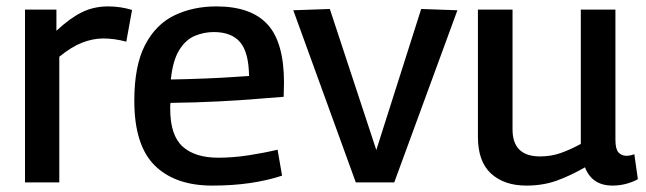

<svg xmlns="http://www.w3.org/2000/svg" viewBox="-20 -569 2014 599"><path d="M156 -539V-473Q199 -513 236 -531Q273 -549 317 -549Q356 -549 392 -538L374 -439Q337 -449 302 -449Q270 -449 236.5 -436Q203 -423 165 -392V0H58V-539Z M642 10Q526 10 462.5 -53Q399 -116 399 -255Q399 -364 432.5 -428.5Q466 -493 524 -521Q582 -549 655 -549Q763 -549 814.5 -493Q866 -437 866 -311Q866 -304 865.5 -291Q865 -278 865 -267Q835 -265 782 -260.5Q729 -256 659.5 -252.5Q590 -249 512 -248Q511 -243 511 -239Q511 -235 511 -230Q511 -147 549.5 -112Q588 -77 661 -77Q707 -77 755.5 -84.5Q804 -92 846 -102L860 -21Q815 -6 760.5 2Q706 10 642 10ZM513 -321Q568 -322 618 -324Q668 -326 704.5 -328.5Q741 -331 757 -332Q756 -406 729 -437.5Q702 -469 647 -469Q616 -469 587.5 -457Q559 -445 539 -412.5Q519 -380 513 -321Z M1090 0 895 -537 1009 -541 1154 -101 1294 -541 1407 -537 1210 0Z M1622 10Q1553 10 1512 -27.5Q1471 -65 1471 -142V-539H1579V-165Q1579 -81 1665 -81Q1699 -81 1729 -91.5Q1759 -102 1792 -120V-539H1900V-133Q1900 -104 1909.5 -93.5Q1919 -83 1934 -83Q1947 -83 1959 -88L1970 -10Q1954 -1 1933.5 4.5Q1913 10 1891 10Q1827 10 1805 -47Q1760 -21 1717 -5.5Q1674 10 1622 10Z"/></svg>

Font: Georama Medium
Style: Regular
Weight: 500
Designer: Jean-Baptiste Levee
Foundry: Production Type
Version: Version 1.000